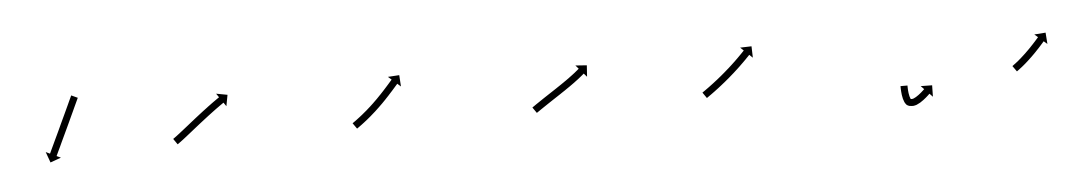

<svg xmlns="http://www.w3.org/2000/svg" viewBox="-26 -412 3117 549"><g transform="rotate(-5 1532.0 -137.0)"><path d="M200.2 -247C200.5 -247.6 200.8 -248.2 201.1 -248.8L182.9 -257.2C182.6 -256.6 182.3 -256 182.1 -255.4C181.3 -253.6 180.5 -251.9 179.7 -250.2C178.5 -247.6 177.3 -245 176 -242.3C174.5 -238.9 172.9 -235.5 171.3 -232C169.4 -228 167.5 -223.9 165.7 -219.9C163.6 -215.3 161.5 -210.8 159.4 -206.3C157.1 -201.4 154.9 -196.6 152.6 -191.8C150.3 -186.8 148 -181.8 145.6 -176.8C143.3 -171.8 141 -166.8 138.7 -161.8C136.4 -157 134.1 -152.2 131.9 -147.3C129.8 -142.8 127.7 -138.3 125.5 -133.8C123.6 -129.7 121.7 -125.7 119.8 -121.6C118.2 -118.2 116.6 -114.8 115 -111.4C113.8 -108.8 112.6 -106.1 111.3 -103.5C110.5 -101.8 109.7 -100.1 108.9 -98.4C108.6 -97.8 108.4 -97.2 108.1 -96.6L96.2 -102.2L107.3 -71.4L138.1 -82.5L126.2 -88.1C126.5 -88.7 126.7 -89.3 127 -89.9C127.8 -91.6 128.6 -93.3 129.4 -95C130.7 -97.6 131.9 -100.2 133.1 -102.9C134.7 -106.3 136.3 -109.7 138 -113.1C139.9 -117.2 141.7 -121.2 143.6 -125.3C145.8 -129.8 147.9 -134.3 150 -138.9C152.3 -143.7 154.5 -148.5 156.8 -153.4C159.1 -158.4 161.4 -163.3 163.8 -168.3C166.1 -173.3 168.4 -178.3 170.8 -183.3C173 -188.2 175.3 -193 177.5 -197.9C179.6 -202.4 181.7 -206.9 183.8 -211.4C185.7 -215.5 187.6 -219.6 189.4 -223.6C191 -227.1 192.6 -230.5 194.2 -233.9C195.4 -236.6 196.6 -239.2 197.9 -241.9C198.7 -243.6 199.4 -245.3 200.2 -247Z M464 -108.8C463.6 -108.5 463.1 -108.1 462.6 -107.8L474 -91.4C474.5 -91.7 475 -92.1 475.5 -92.4L475.5 -92.4L475.6 -92.5C477 -93.5 478.4 -94.5 479.8 -95.5C479.8 -95.5 479.9 -95.5 479.9 -95.5C479.9 -95.6 479.9 -95.6 479.9 -95.6C482.1 -97.2 484.4 -98.9 486.6 -100.6C486.6 -100.6 486.6 -100.6 486.6 -100.6C486.6 -100.6 486.7 -100.6 486.7 -100.6C489.6 -102.8 492.5 -105.1 495.4 -107.3L495.4 -107.3L495.4 -107.3C498.9 -110.1 502.4 -112.8 505.8 -115.5L505.8 -115.5L505.8 -115.5C509.7 -118.6 513.6 -121.7 517.5 -124.8C521.7 -128.1 525.8 -131.4 530 -134.8C534.3 -138.2 538.7 -141.7 543 -145.1L543 -145.1L543 -145.1C547.3 -148.5 551.7 -151.9 556.1 -155.3L556.1 -155.3L556.1 -155.3C560.3 -158.6 564.6 -161.9 568.9 -165.2L568.9 -165.2L568.9 -165.2C572.9 -168.2 576.9 -171.3 581 -174.3L581 -174.3L581 -174.3C584.6 -177 588.3 -179.7 591.9 -182.4L591.9 -182.4L591.9 -182.4C595 -184.6 598.1 -186.9 601.3 -189.1L601.2 -189.1L601.2 -189.1C603.7 -190.8 606.1 -192.5 608.5 -194.2L608.5 -194.2L608.5 -194.2C610.1 -195.3 611.6 -196.4 613.2 -197.5L613.2 -197.5L613.2 -197.5C613.8 -197.9 614.3 -198.3 614.9 -198.7L622.3 -187.8L628.3 -220L596.1 -226L603.6 -215.1C603 -214.7 602.4 -214.4 601.9 -214L601.9 -214L601.8 -214C600.2 -212.9 598.7 -211.7 597.1 -210.6L597 -210.6L597 -210.6C594.6 -208.9 592.1 -207.2 589.7 -205.4L589.6 -205.4L589.6 -205.4C586.5 -203.1 583.3 -200.8 580.1 -198.6L580.1 -198.5L580.1 -198.5C576.4 -195.8 572.7 -193.1 569 -190.4L569 -190.3L569 -190.3C564.9 -187.3 560.8 -184.2 556.8 -181.1L556.8 -181.1L556.7 -181.1C552.4 -177.8 548.1 -174.5 543.8 -171.1L543.8 -171.1L543.8 -171.1C539.4 -167.7 535 -164.2 530.6 -160.8L530.6 -160.8L530.6 -160.8C526.2 -157.3 521.9 -153.9 517.5 -150.4C513.4 -147.1 509.2 -143.8 505 -140.4C501.1 -137.3 497.3 -134.3 493.4 -131.2L493.4 -131.2L493.4 -131.2C490 -128.5 486.6 -125.8 483.1 -123.1L483.1 -123.1L483.2 -123.1C480.3 -120.9 477.4 -118.7 474.5 -116.5C474.5 -116.5 474.6 -116.5 474.6 -116.5C474.6 -116.5 474.6 -116.5 474.6 -116.5C472.4 -114.9 470.2 -113.3 468.1 -111.7C468.1 -111.7 468.1 -111.7 468.1 -111.7C468.1 -111.7 468.1 -111.7 468.1 -111.7C466.7 -110.7 465.4 -109.7 464 -108.8L464 -108.8Z M979.1 -108.8C978.6 -108.5 978.1 -108.1 977.5 -107.8L989 -91.4C989.5 -91.7 990 -92.1 990.6 -92.5L990.6 -92.5L990.6 -92.5C992.1 -93.5 993.5 -94.6 995 -95.6L995 -95.6L995 -95.6C997.3 -97.3 999.6 -98.9 1001.8 -100.6C1001.8 -100.6 1001.8 -100.6 1001.8 -100.6C1001.9 -100.6 1001.9 -100.6 1001.9 -100.6C1004.8 -102.8 1007.7 -105 1010.6 -107.2C1010.6 -107.2 1010.6 -107.2 1010.6 -107.2C1010.6 -107.2 1010.6 -107.2 1010.6 -107.2C1014 -109.9 1017.4 -112.6 1020.7 -115.2C1020.7 -115.2 1020.7 -115.3 1020.8 -115.3C1020.8 -115.3 1020.8 -115.3 1020.8 -115.3C1024.5 -118.3 1028.2 -121.4 1031.9 -124.5C1031.9 -124.5 1031.9 -124.5 1031.9 -124.6C1031.9 -124.6 1031.9 -124.6 1031.9 -124.6C1035.8 -127.9 1039.7 -131.3 1043.5 -134.8C1043.5 -134.8 1043.5 -134.8 1043.5 -134.8C1043.5 -134.8 1043.6 -134.8 1043.6 -134.8C1047.5 -138.4 1051.4 -142 1055.2 -145.7C1055.2 -145.7 1055.3 -145.7 1055.3 -145.7C1055.3 -145.7 1055.3 -145.8 1055.3 -145.8C1059.1 -149.4 1062.9 -153.2 1066.7 -156.9C1066.7 -156.9 1066.7 -157 1066.7 -157C1066.8 -157 1066.8 -157 1066.8 -157C1070.4 -160.7 1074 -164.4 1077.6 -168.1C1077.6 -168.1 1077.6 -168.1 1077.6 -168.2C1077.6 -168.2 1077.6 -168.2 1077.6 -168.2C1081 -171.7 1084.3 -175.3 1087.6 -178.8L1087.6 -178.9L1087.6 -178.9C1090.6 -182.1 1093.5 -185.3 1096.4 -188.6L1096.5 -188.6L1096.5 -188.6C1098.9 -191.4 1101.4 -194.2 1103.9 -197L1103.9 -197L1103.9 -197C1105.8 -199.2 1107.7 -201.3 1109.6 -203.5C1110.9 -204.9 1112.1 -206.3 1113.3 -207.7C1113.8 -208.2 1114.2 -208.7 1114.6 -209.2L1124.5 -200.5L1122.4 -233.2L1089.7 -231.1L1099.6 -222.4C1099.2 -221.9 1098.7 -221.4 1098.3 -220.9C1097.1 -219.5 1095.8 -218.1 1094.6 -216.7C1092.7 -214.5 1090.8 -212.4 1088.9 -210.2L1088.9 -210.2L1088.9 -210.2C1086.5 -207.5 1084 -204.7 1081.5 -201.9L1081.6 -202L1081.6 -202C1078.7 -198.8 1075.8 -195.6 1072.9 -192.4L1072.9 -192.4L1072.9 -192.4C1069.6 -188.9 1066.4 -185.4 1063.1 -181.9C1063.1 -181.9 1063.1 -181.9 1063.1 -181.9C1063.1 -182 1063.1 -182 1063.1 -182C1059.6 -178.3 1056.1 -174.7 1052.5 -171C1052.5 -171 1052.5 -171.1 1052.6 -171.1C1052.6 -171.1 1052.6 -171.1 1052.6 -171.1C1048.9 -167.4 1045.2 -163.8 1041.4 -160.2C1041.4 -160.2 1041.4 -160.2 1041.5 -160.2C1041.5 -160.2 1041.5 -160.2 1041.5 -160.2C1037.7 -156.6 1033.9 -153.1 1030.1 -149.6C1030.1 -149.6 1030.1 -149.6 1030.1 -149.6C1030.1 -149.6 1030.1 -149.7 1030.1 -149.7C1026.4 -146.3 1022.6 -143 1018.9 -139.7C1018.9 -139.7 1018.9 -139.7 1018.9 -139.7C1018.9 -139.8 1018.9 -139.8 1018.9 -139.8C1015.3 -136.7 1011.7 -133.7 1008.1 -130.8C1008.1 -130.8 1008.1 -130.8 1008.2 -130.8C1008.2 -130.8 1008.2 -130.8 1008.2 -130.8C1004.9 -128.2 1001.6 -125.6 998.3 -123C998.3 -123 998.3 -123 998.4 -123C998.4 -123.1 998.4 -123.1 998.4 -123.1C995.6 -120.9 992.7 -118.8 989.9 -116.6C989.9 -116.6 989.9 -116.7 989.9 -116.7C989.9 -116.7 990 -116.7 990 -116.7C987.8 -115.1 985.5 -113.4 983.3 -111.8L983.3 -111.9L983.4 -111.9C981.9 -110.9 980.5 -109.8 979.1 -108.8L979.1 -108.8Z M1495.2 -108.9C1494.7 -108.5 1494.1 -108.2 1493.6 -107.8L1505 -91.4C1505.5 -91.7 1506.1 -92.1 1506.6 -92.5C1508.2 -93.6 1509.8 -94.7 1511.3 -95.7L1511.3 -95.7L1511.3 -95.7C1513.7 -97.4 1516.2 -99.1 1518.6 -100.7L1518.6 -100.7L1518.6 -100.7C1521.8 -102.9 1524.9 -105 1528.1 -107.1L1528.1 -107.1L1528.1 -107.1C1531.8 -109.6 1535.6 -112.1 1539.3 -114.6L1539.3 -114.6L1539.3 -114.6C1543.5 -117.4 1547.6 -120.1 1551.8 -122.9C1556.3 -125.8 1560.7 -128.8 1565.2 -131.7C1569.8 -134.7 1574.3 -137.7 1578.9 -140.7L1578.9 -140.8L1578.9 -140.8C1583.4 -143.8 1588 -146.8 1592.5 -149.8L1592.5 -149.8L1592.5 -149.9C1596.8 -152.8 1601.1 -155.8 1605.4 -158.7C1605.4 -158.7 1605.4 -158.7 1605.4 -158.8C1605.5 -158.8 1605.5 -158.8 1605.5 -158.8C1609.4 -161.6 1613.4 -164.4 1617.3 -167.2C1617.3 -167.2 1617.3 -167.2 1617.3 -167.2C1617.4 -167.2 1617.4 -167.3 1617.4 -167.3C1620.8 -169.8 1624.3 -172.4 1627.7 -175C1627.7 -175 1627.7 -175 1627.8 -175C1627.8 -175 1627.8 -175 1627.8 -175C1630.6 -177.2 1633.5 -179.5 1636.3 -181.7C1636.3 -181.7 1636.3 -181.7 1636.3 -181.7C1636.4 -181.7 1636.4 -181.8 1636.4 -181.8C1638.5 -183.5 1640.7 -185.2 1642.8 -187C1642.8 -187 1642.8 -187 1642.8 -187C1642.8 -187 1642.8 -187 1642.8 -187C1644.2 -188.2 1645.5 -189.3 1646.9 -190.5L1646.9 -190.5L1646.9 -190.5C1647.4 -190.9 1647.8 -191.3 1648.3 -191.7L1657 -181.8L1659.2 -214.5L1626.6 -216.8L1635.2 -206.8C1634.7 -206.4 1634.3 -206 1633.8 -205.6L1633.8 -205.6L1633.8 -205.7C1632.6 -204.5 1631.3 -203.4 1630 -202.3C1630 -202.3 1630 -202.4 1630 -202.4C1630 -202.4 1630 -202.4 1630 -202.4C1627.9 -200.7 1625.9 -199 1623.8 -197.3C1623.8 -197.3 1623.8 -197.3 1623.8 -197.3C1623.8 -197.3 1623.9 -197.3 1623.9 -197.3C1621.1 -195.2 1618.4 -193 1615.6 -190.9C1615.6 -190.9 1615.6 -190.9 1615.6 -190.9C1615.6 -190.9 1615.6 -190.9 1615.6 -190.9C1612.3 -188.4 1608.9 -185.9 1605.5 -183.4C1605.5 -183.4 1605.5 -183.4 1605.6 -183.4C1605.6 -183.4 1605.6 -183.4 1605.6 -183.4C1601.7 -180.6 1597.9 -177.9 1594 -175.1C1594 -175.1 1594 -175.1 1594 -175.1C1594 -175.2 1594 -175.2 1594 -175.2C1589.8 -172.2 1585.5 -169.3 1581.3 -166.4L1581.3 -166.4L1581.3 -166.4C1576.8 -163.4 1572.3 -160.4 1567.8 -157.4L1567.8 -157.4L1567.9 -157.4C1563.3 -154.4 1558.7 -151.4 1554.2 -148.4C1549.7 -145.5 1545.3 -142.5 1540.8 -139.6C1536.6 -136.8 1532.4 -134.1 1528.2 -131.3L1528.2 -131.3L1528.2 -131.3C1524.5 -128.8 1520.7 -126.3 1516.9 -123.7L1516.9 -123.7L1516.9 -123.7C1513.7 -121.6 1510.5 -119.4 1507.4 -117.3L1507.4 -117.3L1507.3 -117.3C1504.9 -115.6 1502.4 -113.9 1500 -112.2L1500 -112.2L1500 -112.2C1498.4 -111.1 1496.8 -110 1495.2 -108.9Z M1983.3 -109C1982.8 -108.6 1982.3 -108.3 1981.7 -107.9L1993.1 -91.4C1993.6 -91.8 1994.2 -92.2 1994.7 -92.5L1994.7 -92.5L1994.7 -92.5C1996.2 -93.6 1997.7 -94.6 1999.2 -95.7L1999.2 -95.7L1999.2 -95.7C2001.5 -97.3 2003.8 -98.9 2006.2 -100.6L2006.2 -100.6L2006.2 -100.6C2009.2 -102.8 2012.2 -104.9 2015.1 -107.1L2015.1 -107.1L2015.2 -107.1C2018.7 -109.7 2022.1 -112.4 2025.6 -115C2025.6 -115 2025.6 -115 2025.6 -115C2025.6 -115 2025.7 -115 2025.7 -115C2029.5 -118 2033.4 -121 2037.2 -124C2037.2 -124 2037.2 -124 2037.2 -124C2037.2 -124 2037.2 -124 2037.2 -124C2041.3 -127.2 2045.3 -130.5 2049.4 -133.8C2049.4 -133.8 2049.4 -133.8 2049.4 -133.8C2049.4 -133.8 2049.4 -133.8 2049.4 -133.8C2053.6 -137.2 2057.7 -140.7 2061.8 -144.2C2061.8 -144.2 2061.8 -144.2 2061.8 -144.2C2061.8 -144.2 2061.8 -144.2 2061.8 -144.2C2065.9 -147.7 2069.9 -151.2 2073.9 -154.8C2073.9 -154.8 2074 -154.8 2074 -154.8C2074 -154.8 2074 -154.8 2074 -154.8C2077.9 -158.3 2081.7 -161.8 2085.5 -165.3C2085.5 -165.3 2085.6 -165.3 2085.6 -165.3C2085.6 -165.3 2085.6 -165.3 2085.6 -165.3C2089.1 -168.6 2092.7 -172 2096.2 -175.3C2096.2 -175.3 2096.2 -175.3 2096.2 -175.3C2096.2 -175.4 2096.2 -175.4 2096.2 -175.4C2099.4 -178.4 2102.5 -181.4 2105.6 -184.5L2105.6 -184.5L2105.6 -184.5C2108.2 -187.1 2110.8 -189.7 2113.4 -192.3L2113.4 -192.3L2113.4 -192.4C2115.4 -194.4 2117.4 -196.4 2119.3 -198.5L2119.3 -198.5L2119.4 -198.5C2120.6 -199.8 2121.9 -201.1 2123.1 -202.4L2123.1 -202.4L2123.1 -202.5C2123.6 -202.9 2124 -203.4 2124.4 -203.9L2134 -194.8L2133 -227.6L2100.3 -226.6L2109.9 -217.6C2109.4 -217.1 2109 -216.6 2108.6 -216.2L2108.6 -216.2L2108.6 -216.2C2107.4 -214.9 2106.1 -213.6 2104.9 -212.3L2104.9 -212.3L2104.9 -212.3C2103 -210.3 2101 -208.3 2099.1 -206.3L2099.1 -206.3L2099.1 -206.4C2096.6 -203.8 2094.1 -201.2 2091.5 -198.7L2091.5 -198.7L2091.5 -198.7C2088.5 -195.7 2085.4 -192.7 2082.4 -189.8C2082.4 -189.8 2082.4 -189.8 2082.4 -189.8C2082.4 -189.8 2082.4 -189.8 2082.4 -189.8C2078.9 -186.5 2075.5 -183.2 2072 -180C2072 -180 2072 -180 2072 -180C2072 -180 2072 -180 2072 -180C2068.3 -176.6 2064.5 -173.1 2060.7 -169.7C2060.7 -169.7 2060.7 -169.7 2060.7 -169.8C2060.7 -169.8 2060.7 -169.8 2060.7 -169.8C2056.7 -166.3 2052.8 -162.8 2048.8 -159.4C2048.8 -159.4 2048.8 -159.4 2048.8 -159.4C2048.8 -159.4 2048.8 -159.4 2048.8 -159.4C2044.8 -156 2040.7 -152.6 2036.7 -149.2C2036.7 -149.2 2036.7 -149.2 2036.7 -149.3C2036.7 -149.3 2036.7 -149.3 2036.7 -149.3C2032.8 -146 2028.8 -142.8 2024.8 -139.6C2024.8 -139.6 2024.8 -139.7 2024.8 -139.7C2024.8 -139.7 2024.8 -139.7 2024.8 -139.7C2021.1 -136.7 2017.3 -133.8 2013.5 -130.9C2013.5 -130.9 2013.5 -130.9 2013.5 -130.9C2013.5 -130.9 2013.5 -130.9 2013.5 -130.9C2010.1 -128.3 2006.7 -125.8 2003.2 -123.2L2003.3 -123.2L2003.3 -123.2C2000.4 -121.1 1997.4 -119 1994.5 -116.9L1994.5 -116.9L1994.5 -116.9C1992.3 -115.3 1990 -113.6 1987.7 -112L1987.7 -112L1987.7 -112.1C1986.3 -111 1984.8 -110 1983.3 -109L1983.3 -109Z M2567.5 -75.3C2567.5 -75.8 2567.5 -76.4 2567.5 -77L2547.5 -77C2547.5 -76.4 2547.5 -75.8 2547.5 -75.2C2547.5 -75.2 2547.5 -75.1 2547.5 -75.1C2547.5 -75.1 2547.5 -75.1 2547.5 -75.1C2547.5 -73.4 2547.6 -71.7 2547.6 -70C2547.6 -70 2547.6 -69.9 2547.6 -69.9C2547.6 -69.9 2547.6 -69.9 2547.6 -69.9C2547.7 -67.2 2547.8 -64.6 2548 -62C2548 -62 2548 -61.9 2548 -61.9C2548 -61.8 2548 -61.8 2548 -61.8C2548.3 -58.5 2548.6 -55.2 2549 -51.9C2549 -51.9 2549 -51.9 2549 -51.8C2549 -51.7 2549 -51.6 2549 -51.6C2549.6 -48 2550.3 -44.4 2551.1 -40.8C2551.1 -40.8 2551.1 -40.7 2551.2 -40.6C2551.2 -40.5 2551.2 -40.3 2551.2 -40.3C2552.2 -36.9 2553.3 -33.6 2554.7 -30.3C2554.7 -30.3 2554.8 -30.1 2554.9 -29.9C2555 -29.7 2555.2 -29.5 2555.2 -29.5C2556.4 -27.2 2557.9 -24.9 2559.7 -22.9C2559.8 -22.9 2560 -22.6 2560.3 -22.4C2560.6 -22.1 2560.9 -21.9 2560.9 -21.8C2562.7 -20.5 2564.7 -19.5 2566.9 -18.8C2566.9 -18.8 2567.2 -18.7 2567.5 -18.6C2567.8 -18.5 2568.1 -18.4 2568.1 -18.4C2571.4 -17.8 2574.8 -17.6 2578.2 -17.5C2578.2 -17.5 2578.5 -17.5 2578.8 -17.5C2579.1 -17.5 2579.4 -17.6 2579.4 -17.6C2582.5 -17.9 2585.5 -18.7 2588.3 -19.6C2588.3 -19.6 2588.5 -19.7 2588.7 -19.8C2588.9 -19.8 2589.1 -19.9 2589.1 -19.9C2592.5 -21.4 2595.9 -23.1 2599.1 -24.9C2599.1 -24.9 2599.2 -25 2599.3 -25C2599.4 -25.1 2599.5 -25.1 2599.5 -25.1C2602.7 -27.1 2605.8 -29.3 2608.8 -31.5C2608.8 -31.5 2608.8 -31.5 2608.9 -31.5C2609 -31.6 2609 -31.6 2609 -31.6C2611.7 -33.7 2614.3 -35.7 2616.8 -37.9C2616.8 -37.9 2616.9 -37.9 2616.9 -37.9C2616.9 -38 2617 -38 2617 -38C2619 -39.7 2620.9 -41.5 2622.9 -43.3C2622.9 -43.3 2622.9 -43.3 2622.9 -43.3C2622.9 -43.3 2623 -43.3 2623 -43.3C2624.2 -44.5 2625.5 -45.7 2626.7 -46.9L2626.8 -46.9L2626.8 -46.9C2627.2 -47.3 2627.6 -47.7 2628.1 -48.2L2637.2 -38.7L2637.8 -71.5L2605 -72L2614.2 -62.5C2613.8 -62.1 2613.3 -61.7 2612.9 -61.3L2612.9 -61.3L2612.9 -61.3C2611.8 -60.2 2610.6 -59.1 2609.4 -58C2609.4 -58 2609.4 -58 2609.4 -58C2609.4 -58 2609.4 -58.1 2609.4 -58.1C2607.6 -56.4 2605.7 -54.7 2603.9 -53.1C2603.9 -53.1 2603.9 -53.2 2603.9 -53.2C2604 -53.2 2604 -53.2 2604 -53.2C2601.6 -51.3 2599.2 -49.3 2596.8 -47.5C2596.8 -47.5 2596.9 -47.5 2596.9 -47.6C2597 -47.6 2597 -47.6 2597 -47.6C2594.4 -45.7 2591.6 -43.8 2588.8 -42.1C2588.8 -42.1 2588.9 -42.1 2589 -42.2C2589.1 -42.2 2589.2 -42.3 2589.2 -42.3C2586.6 -40.8 2584 -39.5 2581.3 -38.3C2581.3 -38.3 2581.4 -38.4 2581.6 -38.5C2581.8 -38.5 2582 -38.6 2582 -38.6C2580.5 -38.1 2578.9 -37.6 2577.3 -37.4C2577.3 -37.4 2577.6 -37.5 2577.9 -37.5C2578.2 -37.5 2578.6 -37.5 2578.5 -37.5C2576.4 -37.5 2574.1 -37.6 2572 -38.1C2572 -38.1 2572.3 -38 2572.6 -37.9C2572.9 -37.8 2573.3 -37.7 2573.3 -37.7C2573.2 -37.7 2572.7 -37.9 2572.9 -37.9C2573 -37.8 2573.2 -37.6 2573.1 -37.7C2573.1 -37.7 2573.4 -37.4 2573.7 -37.1C2574 -36.9 2574.3 -36.6 2574.3 -36.6C2573.7 -37.3 2573.1 -38.3 2572.7 -39.2C2572.7 -39.2 2572.8 -38.9 2572.9 -38.7C2573 -38.5 2573.1 -38.3 2573.1 -38.3C2572 -40.7 2571.2 -43.3 2570.5 -45.8C2570.5 -45.8 2570.5 -45.7 2570.5 -45.5C2570.6 -45.4 2570.6 -45.3 2570.6 -45.3C2569.9 -48.4 2569.3 -51.5 2568.8 -54.7C2568.8 -54.7 2568.8 -54.6 2568.8 -54.5C2568.8 -54.4 2568.8 -54.4 2568.8 -54.4C2568.5 -57.4 2568.2 -60.4 2567.9 -63.4C2567.9 -63.4 2567.9 -63.3 2567.9 -63.3C2567.9 -63.2 2567.9 -63.2 2567.9 -63.2C2567.8 -65.6 2567.7 -68.1 2567.6 -70.5C2567.6 -70.5 2567.6 -70.5 2567.6 -70.5C2567.6 -70.5 2567.6 -70.4 2567.6 -70.4C2567.6 -72.1 2567.5 -73.7 2567.5 -75.3C2567.5 -75.3 2567.5 -75.3 2567.5 -75.3C2567.5 -75.3 2567.5 -75.3 2567.5 -75.3Z M2872.3 -106.9C2871.9 -106.7 2871.6 -106.5 2871.3 -106.2L2882.9 -89.9C2883.2 -90.2 2883.5 -90.4 2883.9 -90.7L2883.9 -90.7L2883.9 -90.7C2884.9 -91.4 2885.8 -92.1 2886.8 -92.8L2886.8 -92.8L2886.8 -92.8C2888.3 -93.9 2889.8 -95 2891.3 -96.1C2891.3 -96.1 2891.3 -96.1 2891.3 -96.1C2891.3 -96.1 2891.3 -96.2 2891.3 -96.2C2893.2 -97.6 2895.1 -99.1 2897 -100.6C2897 -100.6 2897 -100.6 2897 -100.6C2897.1 -100.6 2897.1 -100.6 2897.1 -100.6C2899.3 -102.4 2901.5 -104.2 2903.7 -106C2903.7 -106 2903.7 -106.1 2903.7 -106.1C2903.8 -106.1 2903.8 -106.1 2903.8 -106.1C2906.2 -108.2 2908.6 -110.2 2911.1 -112.3C2911.1 -112.3 2911.1 -112.4 2911.1 -112.4C2911.1 -112.4 2911.1 -112.4 2911.1 -112.4C2913.7 -114.7 2916.3 -117 2918.8 -119.3C2918.8 -119.3 2918.8 -119.3 2918.8 -119.3C2918.8 -119.3 2918.8 -119.3 2918.8 -119.3C2921.5 -121.8 2924.1 -124.2 2926.6 -126.7C2926.6 -126.7 2926.6 -126.7 2926.7 -126.7C2926.7 -126.7 2926.7 -126.7 2926.7 -126.7C2929.2 -129.2 2931.8 -131.7 2934.3 -134.2C2934.3 -134.2 2934.3 -134.3 2934.3 -134.3C2934.4 -134.3 2934.4 -134.3 2934.4 -134.3C2936.8 -136.8 2939.2 -139.2 2941.7 -141.7C2941.7 -141.7 2941.7 -141.8 2941.7 -141.8C2941.7 -141.8 2941.7 -141.8 2941.7 -141.8C2944 -144.1 2946.2 -146.5 2948.4 -148.9L2948.4 -148.9L2948.5 -148.9C2950.4 -151.1 2952.4 -153.2 2954.4 -155.4L2954.4 -155.4L2954.4 -155.4C2956.1 -157.3 2957.7 -159.1 2959.4 -161L2959.4 -161L2959.4 -161C2960.7 -162.4 2962 -163.9 2963.2 -165.3L2963.2 -165.3L2963.2 -165.3C2964 -166.3 2964.9 -167.2 2965.7 -168.1L2965.7 -168.1L2965.7 -168.1C2966 -168.5 2966.2 -168.8 2966.5 -169.1L2976.5 -160.5L2974.1 -193.2L2941.5 -190.8L2951.4 -182.2C2951.1 -181.9 2950.8 -181.6 2950.6 -181.2L2950.6 -181.2L2950.6 -181.2C2949.8 -180.3 2949 -179.4 2948.2 -178.5L2948.2 -178.5L2948.2 -178.5C2946.9 -177.1 2945.7 -175.7 2944.4 -174.3L2944.5 -174.3L2944.5 -174.3C2942.8 -172.5 2941.2 -170.7 2939.6 -168.8L2939.6 -168.9L2939.6 -168.9C2937.7 -166.7 2935.7 -164.6 2933.8 -162.5L2933.8 -162.5L2933.8 -162.6C2931.6 -160.2 2929.4 -157.9 2927.2 -155.6C2927.2 -155.6 2927.2 -155.6 2927.3 -155.6C2927.3 -155.6 2927.3 -155.6 2927.3 -155.6C2924.9 -153.2 2922.5 -150.8 2920.2 -148.4C2920.2 -148.4 2920.2 -148.4 2920.2 -148.4C2920.2 -148.4 2920.2 -148.4 2920.2 -148.4C2917.7 -145.9 2915.3 -143.5 2912.7 -141.1C2912.7 -141.1 2912.8 -141.1 2912.8 -141.1C2912.8 -141.1 2912.8 -141.1 2912.8 -141.1C2910.3 -138.7 2907.8 -136.4 2905.2 -134C2905.2 -134 2905.3 -134 2905.3 -134C2905.3 -134 2905.3 -134.1 2905.3 -134.1C2902.8 -131.8 2900.4 -129.6 2897.9 -127.4C2897.9 -127.4 2897.9 -127.4 2897.9 -127.4C2897.9 -127.4 2897.9 -127.4 2897.9 -127.4C2895.6 -125.4 2893.3 -123.4 2890.9 -121.4C2890.9 -121.4 2890.9 -121.4 2890.9 -121.4C2890.9 -121.4 2891 -121.4 2891 -121.4C2888.8 -119.7 2886.7 -118 2884.6 -116.2C2884.6 -116.2 2884.6 -116.2 2884.6 -116.3C2884.6 -116.3 2884.6 -116.3 2884.6 -116.3C2882.8 -114.9 2881 -113.4 2879.2 -112C2879.2 -112 2879.2 -112 2879.2 -112C2879.2 -112.1 2879.2 -112.1 2879.2 -112.1C2877.8 -111 2876.4 -109.9 2874.9 -108.9L2875 -108.9L2875 -108.9C2874.1 -108.2 2873.2 -107.6 2872.2 -106.9L2872.2 -106.9Z"/></g></svg>

Font: FRB American Cursive Just Arrows Extrabold
Style: Bold Italic
Weight: 800
Italic angle: -25°
Version: Version 2.0;Modular Font Editor K font №1